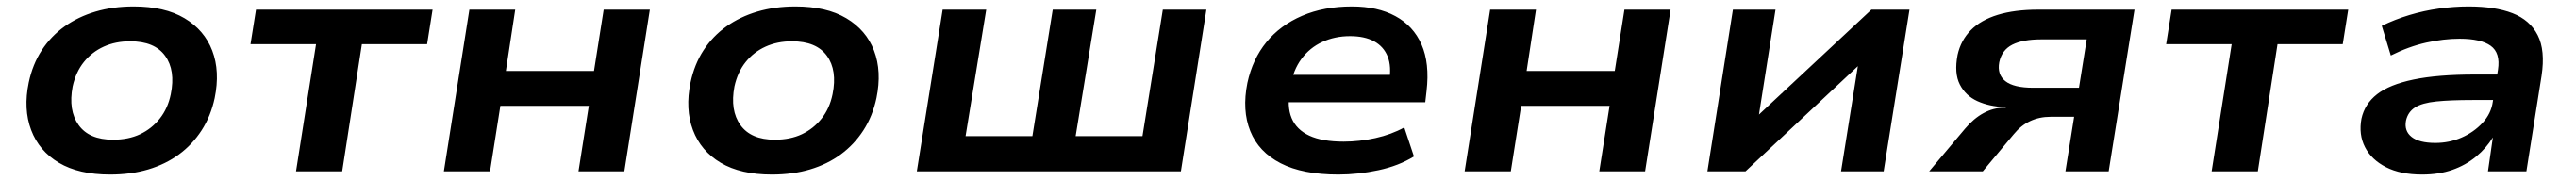

<svg xmlns="http://www.w3.org/2000/svg" viewBox="-20 -531 7980 561"><path d="M321 10Q224 10 162.5 -26.5Q101 -63 76.5 -128Q52 -193 69 -275Q81 -332 109.5 -375.5Q138 -419 180 -449Q222 -479 276 -495Q330 -511 394 -511Q490 -511 551.5 -474.5Q613 -438 637.5 -374Q662 -310 645 -227Q633 -171 604.5 -127Q576 -83 534.5 -52.5Q493 -22 439.5 -6Q386 10 321 10ZM330 -98Q378 -98 414 -115Q450 -132 475 -163.5Q500 -195 509 -239Q524 -313 491.5 -358Q459 -403 383 -403Q338 -403 301.5 -386.5Q265 -370 240 -339Q215 -308 205 -263Q191 -189 223.5 -143.5Q256 -98 330 -98Z M897 0 959 -394H756L773 -501H1320L1303 -394H1101L1040 0Z M1355 0 1434 -501H1576L1547 -311H1820L1850 -501H1993L1914 0H1772L1804 -203H1530L1498 0Z M2371 10Q2274 10 2212.5 -26.5Q2151 -63 2126.5 -128Q2102 -193 2119 -275Q2131 -332 2159.5 -375.5Q2188 -419 2230 -449Q2272 -479 2326 -495Q2380 -511 2444 -511Q2540 -511 2601.5 -474.5Q2663 -438 2687.5 -374Q2712 -310 2695 -227Q2683 -171 2654.5 -127Q2626 -83 2584.5 -52.5Q2543 -22 2489.5 -6Q2436 10 2371 10ZM2380 -98Q2428 -98 2464 -115Q2500 -132 2525 -163.5Q2550 -195 2559 -239Q2574 -313 2541.5 -358Q2509 -403 2433 -403Q2388 -403 2351.5 -386.5Q2315 -370 2290 -339Q2265 -308 2255 -263Q2241 -189 2273.5 -143.5Q2306 -98 2380 -98Z M2820 0 2900 -501H3035L2971 -109H3178L3241 -501H3376L3312 -109H3519L3582 -501H3717L3638 0Z M4126 10Q4015 10 3947 -25Q3879 -60 3853 -124.5Q3827 -189 3844 -274Q3860 -348 3903 -400.5Q3946 -453 4013.5 -482Q4081 -511 4168 -511Q4247 -511 4302.5 -481Q4358 -451 4383.5 -393Q4409 -335 4399 -249L4395 -214H3946L3959 -299H4305L4283 -277Q4291 -325 4278.5 -356Q4266 -387 4236.5 -403Q4207 -419 4162 -419Q4115 -419 4076 -401Q4037 -383 4011.5 -348.5Q3986 -314 3978 -266L3976 -255Q3966 -201 3981 -165Q3996 -129 4036 -110.5Q4076 -92 4142 -92Q4191 -92 4240.5 -103Q4290 -114 4330 -136L4360 -46Q4313 -17 4250 -3.5Q4187 10 4126 10Z M4517 0 4596 -501H4738L4709 -311H4982L5012 -501H5155L5076 0H4934L4966 -203H4692L4660 0Z M5269 0 5348 -501H5480L5427 -165H5417L5777 -501H5895L5815 0H5683L5737 -338H5748L5387 0Z M5956 0 6067 -132Q6094 -164 6124.5 -180.5Q6155 -197 6187 -197H6194L6190 -199Q6142 -201 6105.5 -217.5Q6069 -234 6051 -269Q6033 -304 6044 -361Q6054 -406 6085 -437.5Q6116 -469 6168.5 -485Q6221 -501 6294 -501H6592L6512 0H6378L6405 -169H6332Q6297 -169 6268.5 -155.5Q6240 -142 6218 -115L6122 0ZM6278 -259H6420L6444 -409H6303Q6246 -409 6213.5 -392.5Q6181 -376 6173 -338Q6166 -300 6192 -279.5Q6218 -259 6278 -259Z M6831 0 6893 -394H6690L6707 -501H7254L7237 -394H7035L6974 0Z M7483 10Q7416 10 7371 -13Q7326 -36 7306 -75Q7286 -114 7295 -163Q7305 -209 7343.5 -239Q7382 -269 7456.5 -284.5Q7531 -300 7647 -300H7736L7725 -221H7639Q7571 -221 7527 -216.5Q7483 -212 7461 -198Q7439 -184 7433 -157Q7427 -125 7450.5 -106.5Q7474 -88 7524 -88Q7567 -88 7605 -104.5Q7643 -121 7670 -150Q7697 -179 7702 -216L7718 -315Q7726 -367 7695.5 -389Q7665 -411 7599 -411Q7550 -411 7496 -399Q7442 -387 7386 -359L7358 -451Q7399 -471 7444 -484.5Q7489 -498 7535.5 -504.5Q7582 -511 7627 -511Q7709 -511 7763 -490Q7817 -469 7841 -422Q7865 -375 7853 -296L7806 0H7687L7702 -104V-105Q7682 -72 7650 -45.5Q7618 -19 7576.5 -4.5Q7535 10 7483 10Z"/></svg>

Font: Nunito Sans 7pt SemiExpanded
Style: Bold Italic
Weight: 700
Width: 6
Italic angle: -9°
Designer: Vernon Adams
Foundry: Vernon Adams
Version: Version 3.101;gftools[0.9.27]